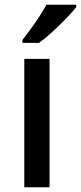

<svg xmlns="http://www.w3.org/2000/svg" viewBox="-20 -786 340 806"><path d="M188 0H82V-539H188ZM300 -756Q285 -737 257.5 -708.5Q230 -680 199.5 -652Q169 -624 144 -606H74V-618Q89 -637 108 -663Q127 -689 145 -716.5Q163 -744 175 -766H300Z"/></svg>

Font: Noto Sans Meetei Mayek Medium
Style: Regular
Weight: 500
Designer: Monotype Design Team and Neelakash Kshetrimayum
Foundry: Monotype Imaging Inc.
Version: Version 2.002; ttfautohint (v1.8.4.7-5d5b)